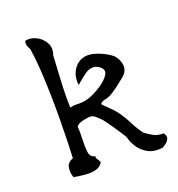

<svg xmlns="http://www.w3.org/2000/svg" viewBox="-133 -832 882 954"><g transform="rotate(-20 308.0 -355.0)"><path d="M595 -53Q607 -36 602.5 -23.5Q598 -11 586.5 -2Q575 7 565 12Q518 18 487 0.5Q456 -17 438.5 -44.5Q421 -72 416 -96Q412 -105 400.5 -122.5Q389 -140 375.5 -160Q362 -180 350.5 -196Q339 -212 334 -218Q321 -232 306 -245Q291 -258 272 -256Q252 -254 232 -248.5Q212 -243 204 -230Q206 -214 205.5 -197Q205 -180 205 -163Q203 -126 206.5 -97Q210 -68 237 -62Q235 -56 237 -51.5Q239 -47 243 -42Q245 -38 248 -34Q251 -30 251 -24Q238 -3 212.5 3Q187 9 157 6Q127 3 99 -2Q89 -28 93.5 -54.5Q98 -81 128 -91Q130 -128 131.5 -182Q133 -236 133.5 -299.5Q134 -363 132.5 -430Q131 -497 127 -559.5Q123 -622 115 -673Q110 -681 105 -694.5Q100 -708 106 -721Q137 -727 166 -711.5Q195 -696 209.5 -667.5Q224 -639 211 -605Q211 -594 210 -580Q209 -566 208 -549Q205 -503 202.5 -444Q200 -385 202 -332Q211 -335 222 -336Q233 -337 244 -336Q253 -336 261.5 -336.5Q270 -337 278 -338Q299 -341 325 -353Q351 -365 374 -380.5Q397 -396 411.5 -413Q426 -430 426 -443Q426 -456 411 -468Q396 -480 382 -481Q358 -484 336 -468.5Q314 -453 297 -438Q292 -434 288 -430.5Q284 -427 280 -424Q273 -471 297.5 -507Q322 -543 365 -547Q391 -549 426.5 -535.5Q462 -522 485 -505Q499 -496 509.5 -478Q520 -460 522 -439.5Q524 -419 511 -400Q507 -394 492.5 -382Q478 -370 460.5 -356.5Q443 -343 427 -332.5Q411 -322 404 -319Q391 -313 376 -310.5Q361 -308 352 -296Q367 -279 385 -262.5Q403 -246 418 -226Q441 -195 459.5 -158Q478 -121 500 -92Q520 -77 540.5 -65Q561 -53 595 -53Z"/></g></svg>

Font: Yuji Mai
Style: Regular
Weight: 400
Designer: Kataoka Yuji
Foundry: Kinuta Font Factory
Version: Version 3.002